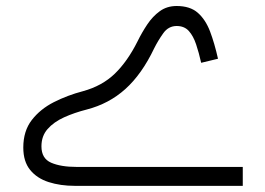

<svg xmlns="http://www.w3.org/2000/svg" viewBox="-20 -604 860 624"><path d="M633.8 -399.9Q626.5 -432.6 617.4 -459.7Q608.4 -486.8 593.8 -503.2Q579.1 -519.5 554.2 -519.5Q527.3 -519.5 510.5 -495.8Q493.7 -472.2 481 -446.8Q440.9 -362.8 387.5 -314.7Q334 -266.6 261.7 -248Q221.7 -237.8 188.2 -222.7Q154.8 -207.5 134.8 -184.8Q114.7 -162.1 114.7 -128.4Q114.7 -88.9 146.2 -75.2Q177.7 -61.5 229 -61.5H769V0H223.1Q176.3 0 138.2 -12.2Q100.1 -24.4 77.9 -51.8Q55.7 -79.1 55.7 -124.5Q55.7 -178.2 83.3 -213.9Q110.8 -249.5 155 -272Q199.2 -294.4 249.5 -307.6Q312 -324.7 353.3 -364.7Q394.5 -404.8 426.8 -469.2Q440.9 -498 458.5 -524.4Q476.1 -550.8 499.3 -567.6Q522.5 -584.5 554.2 -584.5Q597.7 -584.5 622.8 -562.5Q647.9 -540.5 662.6 -502Q677.2 -463.4 688.5 -413.1Z"/></svg>

Font: Estedad-FD Light
Style: Regular
Weight: 300
Designer: Amin Abedi
Version: Version 7.3